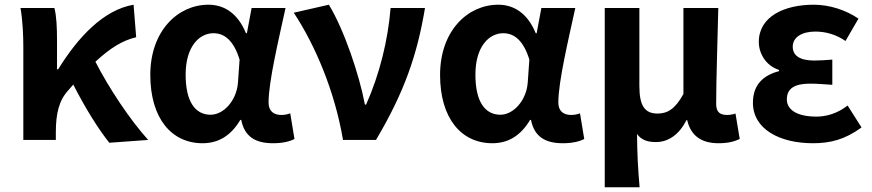

<svg xmlns="http://www.w3.org/2000/svg" viewBox="-20 -594 3700 815"><path d="M79 0H217V-32C217 -114 231 -169 271 -212C278 -220 285 -228 291 -235C342 -135 397 -47 444 12L609 0C532 -85 441 -222 385 -332C448 -390 499 -422 558 -436L547 -574C419 -552 311 -436 227 -300H222V-423C222 -475 220 -525 211 -560H67C77 -503 79 -437 79 -393Z M840 14C908 14 961 -19 1000 -85H1004C1018 -14 1064 14 1139 14C1181 14 1211 6 1230 -4L1212 -113C1199 -108 1186 -106 1175 -106C1143 -106 1120 -121 1120 -159C1120 -248 1163 -426 1192 -560H1048L1028 -453H1024C989 -539 930 -574 865 -574C735 -574 618 -463 618 -276C618 -93 707 14 840 14ZM874 -107C809 -107 768 -162 768 -277C768 -398 827 -453 886 -453C933 -453 972 -422 997 -341L990 -242C984 -168 930 -107 874 -107Z M1436 0H1576C1697 -204 1751 -362 1784 -560H1638C1627 -425 1592 -280 1534 -150H1529C1505 -277 1441 -467 1376 -574L1227 -540C1318 -402 1401 -207 1436 0Z M2070 14C2138 14 2191 -19 2230 -85H2234C2248 -14 2294 14 2369 14C2411 14 2441 6 2460 -4L2442 -113C2429 -108 2416 -106 2405 -106C2373 -106 2350 -121 2350 -159C2350 -248 2393 -426 2422 -560H2278L2258 -453H2254C2219 -539 2160 -574 2095 -574C1965 -574 1848 -463 1848 -276C1848 -93 1937 14 2070 14ZM2104 -107C2039 -107 1998 -162 1998 -277C1998 -398 2057 -453 2116 -453C2163 -453 2202 -422 2227 -341L2220 -242C2214 -168 2160 -107 2104 -107Z M2547 201H2695C2688 120 2685 66 2684 -25C2705 3 2733 9 2765 9C2817 9 2863 -23 2894 -84H2897C2912 -19 2956 14 3030 14C3073 14 3098 6 3120 -4L3102 -112C3090 -108 3077 -106 3067 -106C3037 -106 3020 -117 3020 -153C3020 -257 3026 -424 3029 -560H2881V-195C2846 -131 2813 -112 2771 -112C2717 -112 2694 -145 2694 -229V-560H2547Z M3431 14C3503 14 3566 -1 3637 -53L3578 -146C3533 -111 3485 -99 3446 -99C3365 -99 3320 -127 3320 -172C3320 -218 3352 -239 3419 -239C3449 -239 3481 -236 3513 -234V-341C3487 -339 3460 -337 3437 -337C3375 -337 3345 -358 3345 -396C3345 -436 3384 -460 3441 -460C3486 -460 3530 -447 3569 -420L3624 -515C3569 -552 3501 -574 3434 -574C3311 -574 3201 -525 3201 -416C3201 -369 3229 -316 3287 -297V-292C3221 -275 3176 -235 3176 -158C3176 -46 3289 14 3431 14Z"/></svg>

Font: Source Han Sans JP
Style: Bold
Weight: 700
Designer: Ryoko NISHIZUKA 西塚涼子 (kana, bopomofo & ideographs); Paul D. Hunt (Latin, Greek & Cyrillic); Sandoll Communications 산돌커뮤니
Foundry: Adobe
Version: Version 2.002;hotconv 1.0.116;makeotfexe 2.5.65601